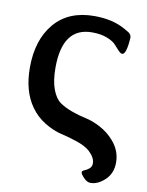

<svg xmlns="http://www.w3.org/2000/svg" viewBox="-83 -583 648 847"><g transform="rotate(10 241.5 -159.0)"><path d="M29.8 -250Q29.8 -374 92.8 -448.5Q155.8 -522.9 271 -522.9Q353 -522.9 409.2 -491.2Q425.3 -482.4 430.7 -478.8Q436 -475.1 439.9 -469.5Q443.8 -463.9 443.8 -456.1Q439 -379.9 419.9 -379.9Q413.1 -379.9 402.6 -390.9Q392.1 -401.9 380.6 -415Q369.1 -428.2 341.1 -439.2Q313 -450.2 273.9 -450.2Q141.1 -450.2 141.1 -269Q141.1 -210 155.5 -171.9Q169.9 -133.8 192.9 -117.9Q215.8 -102.1 247.8 -90.6Q279.8 -79.1 311.3 -72.5Q342.8 -65.9 378.4 -46.9Q414.1 -27.8 439.9 2Q477.1 43.9 477.1 97.2Q477.1 146 445.6 175.5Q414.1 205.1 380.9 205.1Q365.7 205.1 350.3 189Q335 172.9 335 165Q335 159.2 345.5 155Q356 150.9 366.5 142.3Q377 133.8 377 118.2Q377 93.3 348.1 65.9Q327.1 47.9 288.6 34.9Q250 22 216.1 14.4Q182.1 6.8 143.1 -16.6Q104 -40 77.1 -78.1Q29.8 -145 29.8 -250Z"/></g></svg>

Font: CMU Sans Serif
Style: Bold
Weight: 700
Version: Version 0.7.0